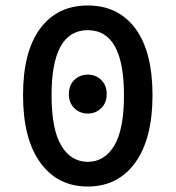

<svg xmlns="http://www.w3.org/2000/svg" viewBox="-20 -668 640 700"><path d="M473 -75Q410 12 300 12Q190 12 127 -75Q64 -162 64 -321Q64 -480 126.5 -564Q189 -648 300 -648Q411 -648 473.5 -564Q536 -480 536 -321Q536 -162 473 -75ZM432 -321Q432 -558 300 -558Q168 -558 168 -321Q168 -196 203.5 -137Q239 -78 300 -78Q361 -78 396.5 -137Q432 -196 432 -321ZM349 -273.5Q329 -254 300 -254Q271 -254 251 -273.5Q231 -293 231 -325Q231 -357 251 -376.5Q271 -396 300 -396Q329 -396 349 -376.5Q369 -357 369 -325Q369 -293 349 -273.5Z"/></svg>

Font: TypoPRO Source Code Pro
Style: Regular
Weight: 600
Monospace: yes
Designer: Paul D. Hunt, Teo Tuominen
Foundry: Adobe Systems Incorporated
Version: Version 2.010;PS 1.0;hotconv 1.0.84;makeotf.lib2.5.63406